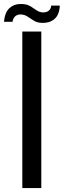

<svg xmlns="http://www.w3.org/2000/svg" viewBox="-56 -961 325 981"><path d="M58 0V-800H155V0ZM205.5 -932.5H249.5Q247.5 -886 223 -864.5Q198.5 -843 160.5 -844Q135 -844.5 118 -854.8Q101 -865 86.5 -875.2Q72 -885.5 53.5 -887Q36.5 -888.5 23.8 -879.5Q11 -870.5 8 -849.5H-35.5Q-31.5 -899 -6.2 -920.8Q19 -942.5 58 -940.5Q83.5 -939 100 -928.8Q116.5 -918.5 130.8 -908.5Q145 -898.5 163 -897.5Q182 -897 193.5 -906.8Q205 -916.5 205.5 -932.5Z"/></svg>

Font: Big Shoulders Stencil Text SemiBold
Style: Regular
Weight: 600
Designer: Patric King
Foundry: XO Type Co
Version: Version 1.000